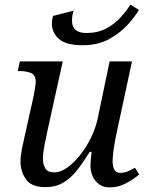

<svg xmlns="http://www.w3.org/2000/svg" viewBox="-20 -802 639 832"><path d="M339 -606Q266 -606 235.5 -633Q205 -660 205 -699Q205 -718 210 -733L299 -756Q292 -735 292 -712Q292 -659 354 -659Q403 -659 440 -678.5Q477 -698 503 -727Q529 -756 545 -782L582 -759Q564 -728 531 -692.5Q498 -657 450.5 -631.5Q403 -606 339 -606ZM456 10Q416 10 394 -18Q372 -46 372 -85Q372 -96 373.5 -112Q375 -128 377 -144H369Q341 -99 314 -64.5Q287 -30 254 -10.5Q221 9 176 9Q117 9 93 -24.5Q69 -58 69 -102Q69 -127 75 -157Q81 -187 87 -212L126 -387Q129 -401 132 -422Q135 -443 135 -447Q135 -477 114.5 -485.5Q94 -494 65 -494H57L66 -536H252L186 -237Q180 -210 173 -174Q166 -138 166 -116Q166 -91 176 -73Q186 -55 215 -55Q242 -55 271 -75.5Q300 -96 327 -130Q354 -164 374 -205Q394 -246 403 -287L455 -536H552L483 -215Q481 -204 477 -183Q473 -162 470.5 -140Q468 -118 468 -104Q468 -53 501 -53Q518 -53 532 -58.5Q546 -64 565 -75L583 -46Q561 -27 527.5 -8.5Q494 10 456 10Z"/></svg>

Font: NotoSerif-Italic
Style: Regular
Weight: 400
Italic angle: -12°
Designer: Monotype Design Team
Foundry: Monotype Imaging Inc.
Version: Version 2.007; ttfautohint (v1.8) -l 8 -r 50 -G 200 -x 14 -D